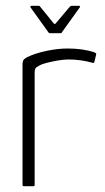

<svg xmlns="http://www.w3.org/2000/svg" viewBox="-20 -645 362 665"><path d="M214 -477Q267 -477 306 -464Q308 -463 311 -461.5Q314 -460 313 -456L307 -431Q306 -428 304 -427Q302 -426 299 -428Q281 -433 260 -436Q239 -439 217 -439Q201 -439 180.5 -435.5Q160 -432 142.5 -427.5Q125 -423 118 -419Q113 -416 106.5 -412Q100 -408 100 -394V-6Q100 -2 99 -1Q98 0 95 0H63Q61 0 59.5 -1Q58 -2 58 -5V-419Q58 -433 62 -438Q66 -443 74 -447Q103 -461 142 -469Q181 -477 214 -477ZM153 -530Q149 -530 147 -534L86 -619Q85 -621 85.5 -623Q86 -625 90 -625H113Q118 -625 119 -622L166 -564Q170 -560 173 -564L222 -622Q225 -625 229 -625H253Q256 -625 257 -623Q258 -621 256 -619L195 -534Q194 -530 189 -530Z"/></svg>

Font: Glory ExtraLight
Style: Regular
Weight: 250
Version: Version 1.011